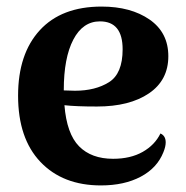

<svg xmlns="http://www.w3.org/2000/svg" viewBox="-20 -550 565 584"><path d="M484 -117Q484 -104 477 -87Q458 -39 408 -12.5Q358 14 287 14Q171 14 103 -57.5Q35 -129 35 -259Q35 -386 101 -458Q167 -530 289 -530Q378 -530 435 -490.5Q492 -451 492 -379Q492 -306 433 -266Q374 -226 275 -226Q211 -226 176 -230Q183 -143 220.5 -105Q258 -67 324 -67Q377 -67 414 -88Q451 -109 468 -144Q484 -137 484 -117ZM174 -276V-275L208 -274Q270 -274 311.5 -300Q353 -326 353 -400Q353 -485 284 -485Q232 -485 203 -429.5Q174 -374 174 -276Z"/></svg>

Font: Arima Madurai Black
Style: Regular
Weight: 900
Designer: Joana Correia and Natanael Gama
Foundry: NDISCOVER
Version: Version 1.020